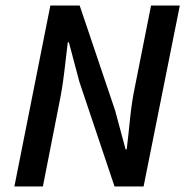

<svg xmlns="http://www.w3.org/2000/svg" viewBox="-20 -674 671 694"><path d="M32 0 162 -654H268L396 -275L434 -134H438Q444 -184 450 -244Q456 -304 467 -357L526 -654H630L499 0H394L267 -378L229 -521H225Q219 -469 212 -411Q205 -353 194 -300L135 0Z"/></svg>

Font: Source Sans Pro SemiBold
Style: Italic
Weight: 600
Italic angle: -11°
Designer: Paul D. Hunt
Foundry: Adobe Systems Incorporated
Version: Version 1.095;hotconv 1.0.109;makeotfexe 2.5.65596